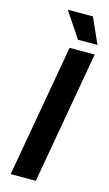

<svg xmlns="http://www.w3.org/2000/svg" viewBox="-132 -914 546 960"><g transform="rotate(15 141.0 -434.0)"><path d="M30 0 151 -686H281L160 0ZM181 -736 95 -865 96 -868H223L282 -736Z"/></g></svg>

Font: Archivo Variable SemiBold
Style: Italic
Weight: 600
Italic angle: -10°
Designer: Hector Gatti
Foundry: Omnibus-Type
Version: Version 2.001